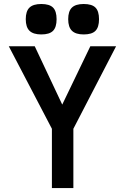

<svg xmlns="http://www.w3.org/2000/svg" viewBox="-20 -964 640 984"><path d="M246 -304 25 -727H158L299 -428L443 -727H575L356 -304V0H246ZM112 -865.5Q112 -906.5 131 -925Q150 -943.5 191.5 -943.5Q233.5 -943.5 251.8 -925.2Q270 -907 270 -865.5Q270 -824.5 251.8 -806Q233.5 -787.5 191.5 -787.5Q150.5 -787.5 131.2 -806.2Q112 -825 112 -865.5ZM329.5 -865.5Q329.5 -906.5 348.5 -925Q367.5 -943.5 409 -943.5Q451 -943.5 469.2 -925.2Q487.5 -907 487.5 -865.5Q487.5 -824.5 469.2 -806Q451 -787.5 409 -787.5Q368 -787.5 348.8 -806.2Q329.5 -825 329.5 -865.5Z"/></svg>

Font: JuliaMono SemiBold
Style: Regular
Weight: 600
Monospace: yes
Designer: cormullion
Foundry: corm
Version: Version 0.055; ttfautohint (v1.8.4)